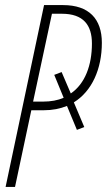

<svg xmlns="http://www.w3.org/2000/svg" viewBox="-20 -734 420 754"><path d="M2 0H39L103 -301H151C186 -301 216 -307 243 -318L282 -224L311 -235L270 -332C341 -376 380 -463 380 -566C380 -660 329 -714 228 -714H153ZM149 -335H110L184 -680H223C308 -680 341 -635 341 -563C341 -478 314 -405 258 -367L222 -451L193 -440L230 -350C207 -340 180 -335 149 -335Z"/></svg>

Font: Noto Sans ExtraCondensed ExtraLight
Style: Italic
Weight: 200
Width: 2
Italic angle: -12°
Designer: Monotype Design Team
Foundry: Monotype Imaging Inc.
Version: Version 2.013